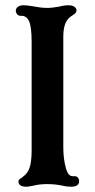

<svg xmlns="http://www.w3.org/2000/svg" viewBox="-20 -698 360 728"><path d="M50 -10Q50 -15 53.5 -18Q57 -21 62 -24Q66 -27 71 -31Q76 -35 80 -40Q91 -53 95.5 -75Q100 -97 100 -130V-538Q100 -596 90 -618Q80 -639 60 -638H58Q50 -638 45 -644Q40 -650 40 -658Q40 -666 47.5 -672Q55 -678 70 -678Q82 -678 106 -674Q117 -672 130.5 -670Q144 -668 159 -668Q178 -668 205 -673Q222 -678 240 -678Q254 -678 262 -672.5Q270 -667 270 -658Q270 -653 266.5 -649Q263 -645 258 -642Q248 -636 240 -628Q220 -608 220 -558V-140Q220 -95 230 -60Q235 -43 241.5 -36Q248 -29 260 -30H262Q271 -30 275.5 -24.5Q280 -19 280 -10Q280 -1 272.5 4.5Q265 10 250 10Q241 10 233 9Q225 8 217 6Q189 0 159 0Q130 0 106 6Q88 10 80 10Q50 10 50 -10Z"/></svg>

Font: Raigarh
Style: Regular
Weight: 400
Designer: jaikishan Patel
Foundry: MagicType
Version: Version 1.000;FEAKit 1.0